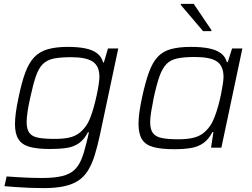

<svg xmlns="http://www.w3.org/2000/svg" viewBox="-20 -759 1294 987"><path d="M205 208Q169 208 131 206.5Q93 205 59 202.5Q25 200 3 198L14 148Q42 150 74 152Q106 154 138 155Q170 156 196 156Q260 156 300 146Q340 136 362.5 114.5Q385 93 398.5 60Q412 27 423 -19Q427 -33 430.5 -49.5Q434 -66 437 -79H432Q413 -42 386 -23Q359 -4 322.5 1.5Q286 7 237 7Q172 7 132.5 -4Q93 -15 75 -43Q57 -71 57 -121Q57 -147 61.5 -180.5Q66 -214 75 -256Q91 -335 110 -386Q129 -437 156.5 -465.5Q184 -494 226 -506Q268 -518 329 -518Q380 -518 417.5 -510.5Q455 -503 478.5 -485.5Q502 -468 510 -438H514L535 -510H588L494 -67Q481 -6 466.5 40Q452 86 432 118Q412 150 382.5 169.5Q353 189 309.5 198.5Q266 208 205 208ZM260 -45Q305 -45 334.5 -51.5Q364 -58 384 -72.5Q404 -87 420 -109Q433 -126 443.5 -152.5Q454 -179 462.5 -210Q471 -241 477.5 -271.5Q484 -302 487.5 -326.5Q491 -351 491 -364Q491 -419 457 -442Q423 -465 346 -465Q291 -465 256.5 -458Q222 -451 200.5 -430Q179 -409 164.5 -367Q150 -325 135 -255Q126 -215 121.5 -184Q117 -153 117 -131Q117 -95 131 -76Q145 -57 176.5 -51Q208 -45 260 -45Z M875 8Q809 8 768.5 -3Q728 -14 710 -42.5Q692 -71 692 -123Q692 -148 696.5 -181.5Q701 -215 710 -257Q727 -336 745.5 -387Q764 -438 790.5 -466.5Q817 -495 858.5 -506.5Q900 -518 962 -518Q1015 -518 1053 -510.5Q1091 -503 1114.5 -486Q1138 -469 1146 -440H1151L1173 -510H1226L1118 0H1065L1077 -80H1072Q1053 -43 1025.5 -23.5Q998 -4 961 2Q924 8 875 8ZM896 -43Q943 -43 973 -50.5Q1003 -58 1023 -73Q1043 -88 1060 -112Q1072 -129 1082.5 -156Q1093 -183 1101.5 -213.5Q1110 -244 1116 -273.5Q1122 -303 1125.5 -327Q1129 -351 1129 -363Q1129 -420 1095 -443Q1061 -466 982 -466Q928 -466 893 -459Q858 -452 836.5 -430.5Q815 -409 800 -367Q785 -325 770 -255Q762 -215 757 -184Q752 -153 752 -131Q752 -94 766 -75Q780 -56 812 -49.5Q844 -43 896 -43ZM1024 -599 909 -734 910 -739H976L1067 -604L1066 -599Z"/></svg>

Font: Saira SemiExpanded Light
Style: Italic
Weight: 300
Width: 6
Italic angle: -12°
Designer: Hector Gatti with collaboration of the Omnibus-Type team
Foundry: Omnibus-Type
Version: Version 1.101